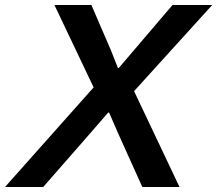

<svg xmlns="http://www.w3.org/2000/svg" viewBox="-59 -749 870 769"><path d="M316 -399 159 -729H307L386 -546L413 -477H417L632 -729H791L478 -384L660 0H511L415 -213L378 -298H374L303 -216L114 0H-39Z"/></svg>

Font: Mona Sans SemiBold
Style: Italic
Weight: 600
Italic angle: -11.7°
Designer: Deni Anggara
Foundry: GitHub
Version: Version 2.000